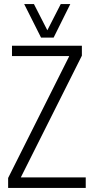

<svg xmlns="http://www.w3.org/2000/svg" viewBox="-20 -925 456 945"><path d="M20 0V-49L320 -647V-649H39V-700H383V-651L83 -53V-52H402V0ZM326 -905 244 -740H182L99 -905H147L213 -776L279 -905Z"/></svg>

Font: Georama SemiCondensed Light
Style: Regular
Weight: 300
Width: 4
Designer: Jean-Baptiste Levee
Foundry: Production Type
Version: Version 1.000